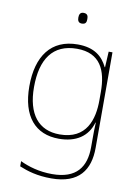

<svg xmlns="http://www.w3.org/2000/svg" viewBox="-102 -787 787 1094"><g transform="rotate(10 291.5 -240.5)"><path d="M291 -721C271 -721 266 -706 266 -690C266 -673 271 -659 291 -659C315 -659 318 -673 318 -690C318 -706 315 -721 291 -721ZM290 -538C136 -538 59 -430 59 -256C59 -81 140 10 276 10C375 10 442 -34 466 -117H468C466 -78 466 -56 466 -17V25C466 140 414 215 273 215C198 215 135 196 87 173V203C135 223 192 240 273 240C433 240 492 152 492 25V-528H470L465 -437H463C435 -495 387 -538 290 -538ZM290 -513C425 -513 466 -419 466 -294V-246C466 -136 432 -15 276 -15C154 -15 86 -99 86 -256C86 -417 150 -513 290 -513Z"/></g></svg>

Font: Noto Sans Thai Looped Thin
Style: Regular
Weight: 100
Designer: Sasikarn Vongin, Ben Mitchell
Foundry: The Fontpad Ltd
Version: Version 1.001